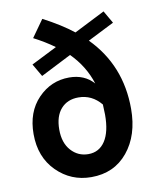

<svg xmlns="http://www.w3.org/2000/svg" viewBox="-92 -908 816 994"><g transform="rotate(-10 315.5 -411.5)"><path d="M313 -106Q370 -106 401.5 -154Q433 -202 433 -292Q433 -312 431 -346Q383 -404 312 -404Q254 -404 220 -365.5Q186 -327 186 -257Q186 -187 222.5 -146.5Q259 -106 313 -106ZM556 -754 417 -684Q571 -528 571 -299Q571 -160 499.5 -73Q428 14 308 14Q201 14 126 -61Q51 -136 51 -257Q51 -373 119 -443.5Q187 -514 283 -514Q363 -514 411 -460Q381 -555 308 -628L147 -546L108 -613L243 -681Q195 -716 135 -747L199 -837Q293 -788 356 -738L518 -820Z"/></g></svg>

Font: Noto Sans Korean Bold
Style: Bold
Weight: 700
Designer: Ryoko NISHIZUKA  (kana & ideographs); Paul D. Hunt (Latin, Greek & Cyrillic); Wenlong ZHANG  (bopomofo); Sandoll Communi
Foundry: Adobe Systems Incorporated
Version: Version 1.000;PS 1;hotconv 1.0.78;makeotf.lib2.5.61930